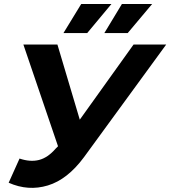

<svg xmlns="http://www.w3.org/2000/svg" viewBox="-20 -921 845 953"><path d="M77 -134Q130 -116 173.5 -127Q217 -138 256 -183L268 -195L96 -700H265L376 -327L643 -700H805L397 -141Q315 -30 217.5 -0.5Q120 29 23 -14ZM295 -757 383 -901H533L413 -757ZM498 -757 585 -901H735L614 -757Z"/></svg>

Font: Montserrat
Style: Bold Italic
Weight: 700
Italic angle: -11.3°
Designer: Julieta Ulanovsky
Foundry: Julieta Ulanovsky
Version: Version 9.000; ttfautohint (v1.8.4.7-5d5b)